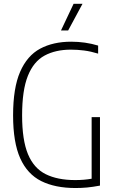

<svg xmlns="http://www.w3.org/2000/svg" viewBox="-20 -964 598 990"><path d="M369.5 5.5Q264.5 5.5 192.8 -30.2Q121 -66 84.2 -148Q47.5 -230 47.5 -369Q47.5 -510.5 83.8 -593.8Q120 -677 187 -713Q254 -749 347 -749Q419.5 -749 486 -729V-687.5Q448.5 -699 414.2 -703.5Q380 -708 345.5 -708Q266.5 -708 210 -677.5Q153.5 -647 123.8 -573Q94 -499 94 -369Q94 -242 124.2 -169.2Q154.5 -96.5 215.5 -66Q276.5 -35.5 368 -35.5Q413.5 -35.5 452.5 -42.5V-360H495.5V-7Q458.5 0 429 2.8Q399.5 5.5 369.5 5.5ZM294.5 -807 359.5 -944.5H405.5L331.5 -807Z"/></svg>

Font: Encode Sans Cnd XLt
Style: Regular
Weight: 200
Width: 3
Designer: Multiple Designers
Foundry: Impallari Type
Version: Version 3.002; ttfautohint (v1.8.3) -l 8 -r 50 -G 200 -x 14 